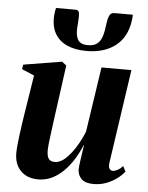

<svg xmlns="http://www.w3.org/2000/svg" viewBox="-54 -807 667 863"><g transform="rotate(5 279.0 -375.0)"><path d="M150 12Q116 12 92 -1.8Q68 -15.5 55.2 -39.8Q42.5 -64 42.5 -96.5Q42.5 -111 44.5 -133Q46.5 -155 49.8 -179.8Q53 -204.5 56.5 -227.8Q60 -251 62.5 -268L91.5 -451.5L35.5 -475.5L39 -496L212 -524.5L232 -509L201 -282.5Q198.5 -263 195.2 -239Q192 -215 189 -191.8Q186 -168.5 184 -150.2Q182 -132 182 -123.5Q182 -106.5 185.2 -95.2Q188.5 -84 196.5 -78.2Q204.5 -72.5 218.5 -72.5Q242 -72.5 265.8 -94.2Q289.5 -116 310.8 -150Q332 -184 346.5 -221L390.5 -514H525.5L463 -88Q461 -71.5 466.5 -63.5Q472 -55.5 481 -55.5Q490.5 -55.5 502.5 -61.8Q514.5 -68 526.5 -81L538.5 -57Q526 -40.5 505.2 -25Q484.5 -9.5 457.8 0.8Q431 11 401 11Q362.5 11 345.5 -6Q328.5 -23 328 -49.5Q328 -54.5 329.5 -66.8Q331 -79 333.2 -95Q335.5 -111 338 -127.8Q340.5 -144.5 342.5 -158.5L341 -159Q327.5 -126 308.8 -95.5Q290 -65 266 -40.8Q242 -16.5 213 -2.2Q184 12 150 12ZM251 -762.5Q265.5 -762.5 268 -750.2Q270.5 -738 268.5 -717.5Q268.5 -711.5 267.8 -702Q267 -692.5 266.5 -686.5Q263.5 -649.5 275 -629Q286.5 -608.5 320.5 -608.5Q348 -608.5 363 -620.8Q378 -633 385 -656.2Q392 -679.5 395.5 -712.5Q398 -734 404.5 -748.2Q411 -762.5 426.5 -762.5H510Q510 -757 509.8 -751Q509.5 -745 508 -735.5Q498 -661 447.5 -621.5Q397 -582 316.5 -582Q264 -582 227.2 -599Q190.5 -616 172.5 -649.5Q154.5 -683 158.5 -732Q159.5 -740 160.5 -747.5Q161.5 -755 163.5 -762.5Z"/></g></svg>

Font: Merriweather 120pt
Style: Bold Italic
Weight: 700
Italic angle: -7.8°
Version: Version 2.101